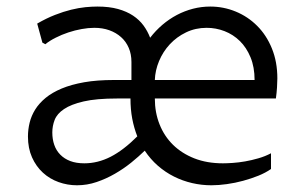

<svg xmlns="http://www.w3.org/2000/svg" viewBox="-20 -547 915 577"><path d="M794.4 -39.1Q778.3 -27.8 756.6 -19Q734.9 -10.3 710.7 -3.7Q686.5 2.9 661.9 6.3Q637.2 9.8 615.2 9.8Q585.9 9.8 557.4 3.2Q528.8 -3.4 502.9 -16.4Q477.1 -29.3 454.6 -48.8Q432.1 -68.4 415 -94.2Q397 -76.7 374.3 -58.3Q351.6 -40 325.4 -24.9Q299.3 -9.8 270.5 0Q241.7 9.8 211.4 9.8Q182.6 9.8 156 0.2Q129.4 -9.3 108.9 -28.1Q88.4 -46.9 76.2 -74.2Q64 -101.6 64 -136.7Q64 -157.7 69.1 -178.5Q74.2 -199.2 85.9 -218Q97.7 -236.8 117.2 -252.9Q136.7 -269 165.5 -281Q194.3 -293 232.9 -299.8Q271.5 -306.6 322.3 -306.6H375V-360.8Q375 -384.3 366.9 -403.1Q358.9 -421.9 344 -435.3Q329.1 -448.7 308.6 -456.1Q288.1 -463.4 263.2 -463.4Q245.6 -463.4 225.3 -459.7Q205.1 -456.1 185.3 -449.5Q165.5 -442.9 147.5 -433.8Q129.4 -424.8 116.2 -414.1L107.4 -418.9L91.8 -476.1Q119.6 -492.2 145.3 -502.2Q170.9 -512.2 193.8 -517.8Q216.8 -523.4 236.6 -525.4Q256.3 -527.3 272.5 -527.3Q308.1 -527.3 334.5 -520Q360.8 -512.7 379.9 -500Q398.9 -487.3 411.4 -470.2Q423.8 -453.1 431.2 -433.6Q447.8 -455.1 468 -472.4Q488.3 -489.7 511.5 -502Q534.7 -514.2 560.1 -520.8Q585.4 -527.3 611.8 -527.3Q651.9 -527.3 688.5 -512.2Q725.1 -497.1 752.9 -469.2Q780.8 -441.4 797.1 -401.4Q813.5 -361.3 813.5 -311.5Q813.5 -301.3 812.5 -284.7Q811.5 -268.1 809.1 -251H445.3Q445.3 -209 459.5 -173.3Q473.6 -137.7 500 -111.8Q526.4 -85.9 564.2 -71Q602.1 -56.2 649.9 -56.2Q662.1 -56.2 679.7 -57.4Q697.3 -58.6 716.8 -62Q736.3 -65.4 756.6 -71.3Q776.9 -77.1 794.4 -86.4ZM233.4 -56.2Q273.9 -56.2 312.5 -75.9Q351.1 -95.7 392.6 -137.2Q382.8 -162.1 377.4 -190.2Q372.1 -218.3 372.1 -251H331.5Q269.5 -251 231.4 -242.2Q193.4 -233.4 172.4 -219.2Q151.4 -205.1 144.3 -186.8Q137.2 -168.5 137.2 -148.9Q137.2 -128.4 143.1 -111.6Q148.9 -94.7 161.1 -82.3Q173.3 -69.8 191.2 -63Q209 -56.2 233.4 -56.2ZM745.1 -306.6Q745.1 -345.2 732.9 -374.8Q720.7 -404.3 700.7 -423.8Q680.7 -443.4 654.8 -453.4Q628.9 -463.4 601.1 -463.4Q567.4 -463.4 539.1 -449.7Q510.7 -436 490.2 -413.8Q469.7 -391.6 458 -363.5Q446.3 -335.4 445.3 -306.6Z"/></svg>

Font: Proza Libre
Style: Light
Weight: 300
Designer: Jasper de Waard
Foundry: Jasper de Waard
Version: Version 1.000; ttfautohint (v1.4.1.8-43bc)